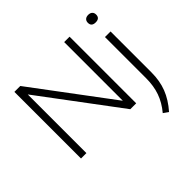

<svg xmlns="http://www.w3.org/2000/svg" viewBox="-222 -1018 1508 1508"><g transform="rotate(-45 532.0 -263.5)"><path d="M102 0V-740H167.5L655 -88.5V-740H715V0H649.5L162 -651.5V0ZM849 231 808 202Q861 138.5 885.2 69.8Q909.5 1 909.5 -84V-541.5H971.5V-87Q971.5 6.5 942.2 82.2Q913 158 849 231ZM939.5 -674Q893.5 -674 893.5 -715.5Q893.5 -735.5 905.8 -746.8Q918 -758 939.5 -758Q961 -758 973.2 -746.8Q985.5 -735.5 985.5 -715.5Q985.5 -674 939.5 -674Z"/></g></svg>

Font: Encode Sans Exp Lt
Style: Regular
Weight: 300
Width: 7
Designer: Multiple Designers
Foundry: Impallari Type
Version: Version 3.002; ttfautohint (v1.8.3) -l 8 -r 50 -G 200 -x 14 